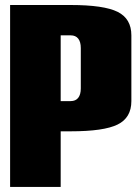

<svg xmlns="http://www.w3.org/2000/svg" viewBox="-20 -740 555 760"><path d="M220.2 -600.1V-339.8H259.8Q279.3 -339.8 289.6 -352.8Q299.8 -365.7 299.8 -390.1V-549.8Q299.8 -574.2 289.6 -587.2Q279.3 -600.1 259.8 -600.1ZM20 -720.2H259.8Q391.1 -720.2 445.6 -693.1Q500 -666 500 -600.1V-339.8Q500 -273.9 445.6 -247.1Q391.1 -220.2 259.8 -220.2H220.2V0H20Z"/></svg>

Font: Mikodacs
Style: Regular
Weight: 400
Designer: gluk (gluksza@wp.pl)
Foundry: gluk (gluksza@wp.pl)
Version: Version 0.28